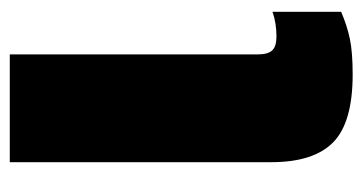

<svg xmlns="http://www.w3.org/2000/svg" viewBox="-190 -524 724 383"><g transform="rotate(-90 171.5 -332.0)"><path d="M215 10Q119 10 79.5 -29Q40 -68 40 -152V-674H255V-179Q255 -159 263 -150.5Q271 -142 291 -142Q304 -142 316.5 -144Q329 -146 340 -150V-13Q312 -1 285.5 4.5Q259 10 215 10Z"/></g></svg>

Font: Kanit ExtraBold
Style: Regular
Weight: 800
Designer: Katatrad Team
Foundry: CadsonDemak
Version: Version 2.000; ttfautohint (v1.8.3)